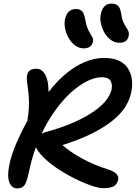

<svg xmlns="http://www.w3.org/2000/svg" viewBox="-20 -1031 752 1064"><path d="M77 13Q45 13 32 -20Q19 -53 31 -114Q40 -162 65 -223.5Q90 -285 132 -362Q138 -401 140 -433.5Q142 -466 139 -500.5Q136 -535 130 -577Q125 -613 137 -631.5Q149 -650 182 -650Q214 -650 233 -613Q252 -576 249 -487L222 -483Q274 -560 330.5 -610Q387 -660 444.5 -685Q502 -710 556 -710Q607 -710 640 -694Q673 -678 690 -650.5Q707 -623 711 -589Q715 -555 707 -519Q699 -478 674 -438.5Q649 -399 603 -362Q557 -325 489 -291Q421 -257 326 -227Q366 -191 430.5 -155Q495 -119 576 -93Q614 -81 626 -66.5Q638 -52 635 -35Q629 -9 609.5 1.5Q590 12 553 12Q529 12 490 -1Q451 -14 405 -36Q359 -58 315 -86Q271 -114 236 -145Q201 -176 183 -207Q175 -223 178 -241.5Q181 -260 194.5 -276Q208 -292 230 -298Q328 -325 396 -356Q464 -387 507 -418.5Q550 -450 571.5 -480Q593 -510 598 -534Q604 -563 592.5 -583Q581 -603 545 -603Q511 -603 473 -586Q435 -569 395 -537Q355 -505 316 -458Q277 -411 242.5 -351.5Q208 -292 181 -220.5Q154 -149 138 -67Q131 -35 123 -17.5Q115 0 103.5 6.5Q92 13 77 13ZM641 -794Q617 -794 596 -808.5Q575 -823 560.5 -847Q546 -871 539.5 -899.5Q533 -928 539 -954Q544 -980 558.5 -995.5Q573 -1011 598 -1011Q620 -1011 633.5 -999.5Q647 -988 652 -952Q656 -924 664 -907.5Q672 -891 680 -879Q688 -867 692 -856.5Q696 -846 693 -831Q689 -812 676 -803Q663 -794 641 -794ZM443 -763Q419 -763 398 -778Q377 -793 362.5 -817Q348 -841 341.5 -869.5Q335 -898 340 -925Q346 -950 360.5 -965.5Q375 -981 401 -981Q423 -981 435 -968.5Q447 -956 453 -920Q458 -891 465.5 -873.5Q473 -856 480.5 -844.5Q488 -833 493 -823Q498 -813 495 -800Q491 -781 478 -772Q465 -763 443 -763Z"/></svg>

Font: Shantell Sans Medium
Style: Italic
Weight: 500
Italic angle: -11°
Designer: Stephen Nixon, Anya Danilova, Shantell Martin
Foundry: Arrow Type
Version: Version 1.011;[c5ecc13dd]